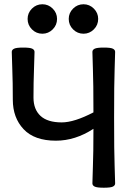

<svg xmlns="http://www.w3.org/2000/svg" viewBox="-20 -879 648 907"><path d="M470.2 7.8Q438 7.8 427.2 2.4Q416.5 -2.9 416.5 -12.7Q416.5 -33.2 418.9 -93.8Q421.4 -154.3 421.4 -270.5Q335.4 -214.4 244.1 -214.4Q142.6 -214.4 91.6 -268.6Q40.5 -322.8 40.5 -408.2Q40.5 -490.2 38.1 -551.8Q35.6 -613.3 35.6 -633.8Q35.6 -643.6 46.4 -648.9Q57.1 -654.3 89.4 -654.3Q122.1 -654.3 132.6 -648.9Q143.1 -643.6 143.1 -633.8Q143.1 -613.3 140.6 -551.8Q138.2 -490.2 138.2 -418Q138.2 -362.3 171.4 -331.5Q204.6 -300.8 271.5 -300.8Q330.6 -300.8 421.4 -348.1Q421.4 -490.2 418.9 -551.8Q416.5 -613.3 416.5 -633.8Q416.5 -643.6 427.2 -648.9Q438 -654.3 470.2 -654.3Q502.9 -654.3 513.4 -648.9Q523.9 -643.6 523.9 -633.8Q523.9 -613.3 521.5 -551.8Q519 -490.2 519 -323.2Q519 -156.2 521.5 -94.7Q523.9 -33.2 523.9 -12.7Q523.9 -2.9 513.4 2.4Q502.9 7.8 470.2 7.8ZM374.5 -719.7Q345.7 -719.7 325.2 -740.2Q304.7 -760.7 304.7 -789.6Q304.7 -817.9 325.2 -838.4Q345.7 -858.9 374.5 -858.9Q402.8 -858.9 423.3 -838.4Q443.8 -817.9 443.8 -789.6Q443.8 -760.7 423.3 -740.2Q402.8 -719.7 374.5 -719.7ZM180.2 -719.7Q151.4 -719.7 130.9 -740.2Q110.4 -760.7 110.4 -789.6Q110.4 -817.9 130.9 -838.4Q151.4 -858.9 180.2 -858.9Q208.5 -858.9 229 -838.4Q249.5 -817.9 249.5 -789.6Q249.5 -760.7 229 -740.2Q208.5 -719.7 180.2 -719.7Z"/></svg>

Font: Bainsley
Style: Regular
Weight: 400
Designer: Paul James MIller
Foundry: High-Logic / Made with FontCreator
Version: Version 1.411;March 28, 2021;FontCreator 13.0.0.2683 64-bit